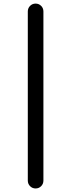

<svg xmlns="http://www.w3.org/2000/svg" viewBox="-20 -853 386 1069"><path d="M134.8 152.3V-789.1Q134.8 -807.6 147.5 -820.3Q160.2 -833 178.2 -833Q196.3 -833 209 -820.3Q221.7 -807.6 221.7 -789.1V152.3Q221.7 170.9 209 183.6Q196.3 196.3 178.2 196.3Q160.2 196.3 147.5 183.6Q134.8 170.9 134.8 152.3Z"/></svg>

Font: Gen Jyuu GothicX Regular
Style: Regular
Weight: 400
Designer: [Source Han Sans]
Ryoko NISHIZUKA  (kana & ideographs); Paul D. Hunt (Latin, Greek & Cyrillic); Wenlong ZHANG  (bopomofo
Version: Version 1.002.20150607